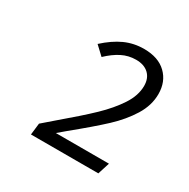

<svg xmlns="http://www.w3.org/2000/svg" viewBox="-106 -841 608 617"><g transform="rotate(30 198.5 -533.0)"><path d="M373 -640Q373 -598 348.5 -558.5Q324 -519 285.5 -483Q247 -447 176 -389L150 -367H347L333 -323H83L88 -366L125 -398Q196 -458 234 -494.5Q272 -531 296 -567.5Q320 -604 320 -640Q320 -668 303 -684Q286 -700 256 -700Q228 -700 203.5 -687.5Q179 -675 155 -652L123 -682Q157 -713 190 -728Q223 -743 261 -743Q314 -743 343.5 -714.5Q373 -686 373 -640Z"/></g></svg>

Font: FiraGO Light
Style: Italic
Weight: 300
Italic angle: -8°
Designer: bBox Type GmbH
Foundry: bBox Type GmbH
Version: Version 1.001